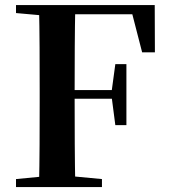

<svg xmlns="http://www.w3.org/2000/svg" viewBox="-20 -761 688 781"><path d="M45.1 0V-32.6L198.2 -47.3H238.9L394.7 -32.6V0ZM138.6 0Q140.6 -85.2 141 -171.8Q141.4 -258.5 141.4 -346.1V-393.6Q141.4 -481.3 141 -567.7Q140.6 -654.1 138.6 -740.5H286.3Q284.6 -655.6 284.1 -567.7Q283.6 -479.8 283.6 -387.2V-359.2Q283.6 -263 284.1 -174.8Q284.6 -86.6 286.3 0ZM212.6 -359.5V-394.7H461.2V-359.5ZM449.1 -252 434.6 -363.5V-392.9L449.1 -500.1H494.2V-252ZM45.1 -707.9V-740.5H212.6V-694.2H198.2ZM558.2 -548 509.1 -738.4 581.3 -702.9H212.6V-740.5H609.4L610.1 -548Z"/></svg>

Font: Noto Serif JP
Style: Regular
Weight: 200
Designer: Ryoko NISHIZUKA 西塚涼子 (kana & ideographs); Frank Grießhammer (Latin, Greek & Cyrillic); Wenlong ZHANG 张文龙 (bopomofo); San
Foundry: Adobe
Version: Version 2.001;hotconv 1.1.0;makeotfexe 2.6.0